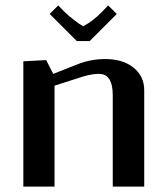

<svg xmlns="http://www.w3.org/2000/svg" viewBox="-20 -695 619 715"><path d="M314 -542H266.1L165 -643.1L196.8 -674.8L219.2 -651.9Q233.4 -637.7 255.9 -620.4Q278.3 -603 290 -597.2Q328.6 -618.2 360.8 -651.9L382.8 -674.8L415 -643.1ZM66.9 0V-466.8L151.9 -471.2L178.2 -419.9L270 -456.1Q318.4 -475.1 372.1 -475.1Q437.5 -475.1 477.3 -443.1Q517.1 -411.1 517.1 -358.9V0H399.9V-340.8Q399.9 -419.9 348.1 -419.9Q324.2 -419.9 290 -410.2L183.1 -376V0Z"/></svg>

Font: Resagokr
Style: Bold
Weight: 600
Designer: gluk
Foundry: gluk
Version: Version 0.95